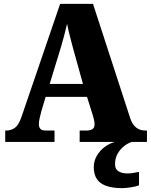

<svg xmlns="http://www.w3.org/2000/svg" viewBox="-20 -734 780 993"><path d="M7 0V-59H13Q37 -59 56.5 -72.5Q76 -86 91 -129L291 -714H461L653 -124Q664 -90 684 -74.5Q704 -59 730 -59H740V0H392V-59H430Q445 -59 457 -65.5Q469 -72 469 -91Q469 -105 465 -119.5Q461 -134 459 -141L430 -233H216L194 -159Q191 -147 186 -127Q181 -107 181 -92Q181 -77 188.5 -68Q196 -59 216 -59H262V0ZM237 -300H409L356 -491Q349 -519 341 -549Q333 -579 327 -611Q312 -547 296 -493ZM613 239Q538 239 501.5 213Q465 187 465 130Q465 99 480.5 72Q496 45 521.5 26Q547 7 575 0H662Q642 6 622 21.5Q602 37 588.5 60.5Q575 84 575 116Q575 141 593 152Q611 163 639 163Q663 163 699 155V224Q684 231 656 235Q628 239 613 239Z"/></svg>

Font: Noto Serif SemiCondensed Black
Style: Regular
Weight: 900
Width: 4
Designer: Monotype Design Team
Foundry: Monotype Imaging Inc.
Version: Version 2.014; ttfautohint (v1.8.4.7-5d5b)